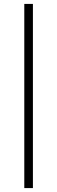

<svg xmlns="http://www.w3.org/2000/svg" viewBox="-20 -760 291 980"><path d="M104 200V-740H148V200Z"/></svg>

Font: Oxanium ExtraLight
Style: Regular
Weight: 200
Designer: Severin Meyer
Version: Version 2.000